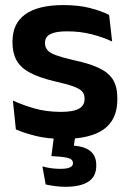

<svg xmlns="http://www.w3.org/2000/svg" viewBox="-20 -522 497 738"><path d="M223.5 12Q164.5 12 118.8 0.8Q73 -10.5 41 -24.5L29.5 -135.5Q67.5 -118 113.2 -105Q159 -92 214 -92Q262 -92 283.5 -104.2Q305 -116.5 305 -141V-144Q305 -160.5 295.2 -171Q285.5 -181.5 261 -190.2Q236.5 -199 192 -209Q130.5 -223.5 94.8 -242.8Q59 -262 43.5 -290.2Q28 -318.5 28 -358V-362.5Q28 -432 77.5 -467.2Q127 -502.5 224 -502.5Q281.5 -502.5 325.8 -491.2Q370 -480 399.5 -464.5L411 -362.5Q376 -379 332.5 -390.2Q289 -401.5 239 -401.5Q206.5 -401.5 187.8 -396.2Q169 -391 161 -381.5Q153 -372 153 -358.5V-356Q153 -341 161.8 -330Q170.5 -319 194 -310.2Q217.5 -301.5 260 -291.5Q322 -278.5 359.5 -261Q397 -243.5 414 -216.2Q431 -189 431 -145V-139Q431 -63 379.5 -25.5Q328 12 223.5 12ZM271.5 -13.5 259.5 68 209 38Q218.5 37 228.2 36.8Q238 36.5 247.5 37Q300 38 325 57Q350 76 350 112V115Q350 156.5 319.8 176.2Q289.5 196 231.5 196Q210.5 196 190.5 193.2Q170.5 190.5 155.5 187L143 117.5Q158.5 122 176 124.5Q193.5 127 211.5 127Q236 127 248.2 121.8Q260.5 116.5 260.5 105.5V104.5Q260.5 91.5 244.2 86Q228 80.5 184 78.5Q180.5 78 179.2 78Q178 78 177.5 78L189.5 -13.5Z"/></svg>

Font: Anek Latin Medium SemiBold
Style: Regular
Weight: 600
Version: Version 1.003